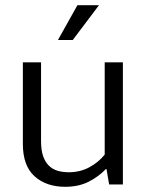

<svg xmlns="http://www.w3.org/2000/svg" viewBox="-20 -710 561 739"><path d="M383 -470H453V0H400L390 -59H387Q361 -31 322 -11Q283 9 231 9Q158 9 113 -31.5Q68 -72 68 -156V-470H138V-167Q138 -132 146 -109Q154 -86 168.5 -72Q183 -58 202.5 -52.5Q222 -47 245 -47Q288 -47 323.5 -66Q359 -85 383 -115ZM260 -556H203L278 -690H361Z"/></svg>

Font: Mukta Light
Style: Regular
Weight: 300
Designer: Girish Dalvi and Yashodeep Gholap
Foundry: Ek Type
Version: Version 2.538;PS 1.002;hotconv 16.6.51;makeotf.lib2.5.65220;